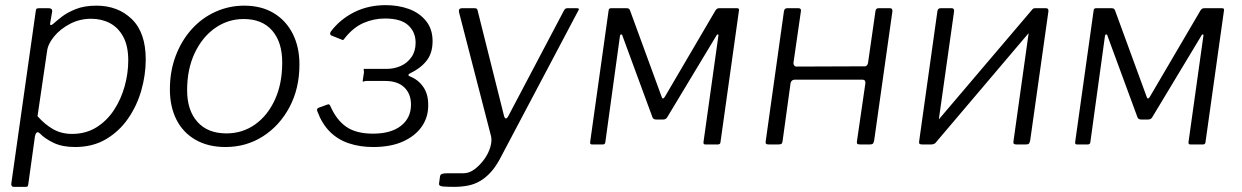

<svg xmlns="http://www.w3.org/2000/svg" viewBox="-20 -562 4834 747"><path d="M33 165Q28 165 25.5 161Q23 157 24 152L119 -518Q120 -526 122 -528Q124 -530 133 -530H170Q177 -530 180.5 -526.5Q184 -523 183 -517L175 -471Q174 -465 177.5 -464.5Q181 -464 188 -470Q199 -480 220 -496.5Q241 -513 274.5 -526.5Q308 -540 355 -540Q439 -540 493 -487.5Q547 -435 547 -331Q547 -271 530 -211Q513 -151 478.5 -101Q444 -51 392.5 -20.5Q341 10 272 10Q222 10 188 -6.5Q154 -23 135 -43Q127 -50 122.5 -46Q118 -42 116 -32L90 155Q89 161 87.5 163Q86 165 80 165H33ZM260 -41Q314 -41 355 -66.5Q396 -92 423.5 -134Q451 -176 465 -226.5Q479 -277 479 -327Q479 -383 459.5 -419Q440 -455 407.5 -472Q375 -489 335 -489Q290 -489 252 -469Q214 -449 190 -419.5Q166 -390 163 -362L126 -110Q154 -78 186.5 -59.5Q219 -41 260 -41Z M857 10Q790 10 741 -18Q692 -46 666.5 -96.5Q641 -147 641 -214Q641 -285 663.5 -344.5Q686 -404 725.5 -448Q765 -492 818 -516Q871 -540 930 -540Q997 -540 1045 -511Q1093 -482 1119 -430.5Q1145 -379 1145 -311Q1145 -218 1106.5 -145.5Q1068 -73 1003 -31.5Q938 10 857 10ZM861 -43Q923 -43 972 -77.5Q1021 -112 1049.5 -174Q1078 -236 1078 -319Q1078 -398 1039 -443Q1000 -488 928 -488Q867 -488 817 -453Q767 -418 737.5 -355.5Q708 -293 708 -211Q708 -133 748 -88Q788 -43 861 -43Z M1432 10Q1380 10 1337 -4.5Q1294 -19 1263.5 -49.5Q1233 -80 1215 -128Q1210 -139 1220 -143L1256 -156Q1262 -157 1265 -150Q1289 -95 1327.5 -68.5Q1366 -42 1431 -42Q1501 -42 1540 -72.5Q1579 -103 1579 -155Q1579 -197 1553 -222Q1527 -247 1479 -247H1405Q1399 -247 1395.5 -245Q1392 -243 1391 -247L1396 -280Q1396 -287 1395 -290.5Q1394 -294 1397 -294H1484Q1514 -294 1539.5 -305.5Q1565 -317 1581 -340Q1597 -363 1597 -396Q1597 -437 1568.5 -463.5Q1540 -490 1478 -490Q1434 -490 1394 -472.5Q1354 -455 1321 -413Q1315 -403 1309 -408L1269 -424Q1265 -426 1264.5 -430Q1264 -434 1267 -439Q1302 -486 1357 -514Q1412 -542 1481 -542Q1530 -542 1571 -527Q1612 -512 1637.5 -480.5Q1663 -449 1663 -402Q1663 -355 1639.5 -325.5Q1616 -296 1576 -277Q1570 -274 1569 -271Q1568 -268 1574 -265Q1606 -253 1626 -225Q1646 -197 1646 -155Q1647 -108 1622 -71Q1597 -34 1549 -12Q1501 10 1432 10Z M1747 165Q1719 165 1703 163.5Q1687 162 1688 153L1692 124Q1693 117 1700 114.5Q1707 112 1725 112H1784Q1806 112 1827 96Q1848 80 1864.5 57Q1881 34 1888 9Q1895 -16 1890 -34L1766 -514Q1763 -530 1777 -530H1827Q1837 -530 1838 -522L1941 -111Q1944 -101 1948.5 -101Q1953 -101 1959 -113L2173 -519Q2176 -525 2179 -527.5Q2182 -530 2187 -530H2225Q2237 -530 2229 -519L1924 58Q1907 89 1888 109.5Q1869 130 1847.5 142.5Q1826 155 1801 160Q1776 165 1747 165Z M2283 0Q2275 0 2276 -9L2348 -522Q2349 -530 2357 -530H2419Q2428 -530 2431 -522L2554 -186Q2556 -179 2559.5 -179Q2563 -179 2567 -186L2764 -522Q2767 -526 2770 -528Q2773 -530 2778 -530H2848Q2857 -530 2855 -521L2783 -8Q2782 0 2773 0H2724Q2716 0 2717 -9L2775 -423Q2776 -428 2772.5 -428Q2769 -428 2767 -423L2576 -106Q2571 -97 2560 -97H2533Q2521 -97 2518 -107L2402 -422Q2401 -428 2397 -428Q2393 -428 2392 -422L2335 -8Q2334 0 2325 0Z M2971 0Q2963 0 2960.5 -2.5Q2958 -5 2959 -12L3030 -518Q3032 -530 3042 -530H3087Q3098 -530 3096 -518L3067 -317Q3067 -311 3070 -307Q3073 -303 3078 -303L3342 -304Q3348 -303 3352 -307Q3356 -311 3357 -316L3386 -518Q3387 -530 3398 -530H3443Q3453 -530 3452 -518L3381 -15Q3379 -6 3376 -3Q3373 0 3364 0H3327Q3318 0 3315.5 -2.5Q3313 -5 3314 -12L3347 -239Q3347 -245 3344.5 -248.5Q3342 -252 3335 -252H3072Q3066 -252 3062 -249Q3058 -246 3056 -240L3025 -15Q3024 -6 3021 -3Q3018 0 3008 0Z M3692 -518 3621 -15Q3619 0 3604 0H3568Q3560 0 3557.5 -2.5Q3555 -5 3556 -12L3627 -518Q3629 -530 3639 -530H3683Q3693 -530 3692 -518ZM4059 -518 3988 -15Q3986 -6 3983 -3Q3980 0 3971 0H3935Q3927 0 3924.5 -2.5Q3922 -5 3923 -12L3994 -518Q3996 -530 4006 -530H4050Q4060 -530 4059 -518ZM3997 -526 4032 -492 3617 -3 3582 -38Z M4170 0Q4162 0 4163 -9L4235 -522Q4236 -530 4244 -530H4306Q4315 -530 4318 -522L4441 -186Q4443 -179 4446.5 -179Q4450 -179 4454 -186L4651 -522Q4654 -526 4657 -528Q4660 -530 4665 -530H4735Q4744 -530 4742 -521L4670 -8Q4669 0 4660 0H4611Q4603 0 4604 -9L4662 -423Q4663 -428 4659.5 -428Q4656 -428 4654 -423L4463 -106Q4458 -97 4447 -97H4420Q4408 -97 4405 -107L4289 -422Q4288 -428 4284 -428Q4280 -428 4279 -422L4222 -8Q4221 0 4212 0Z"/></svg>

Font: Libre Franklin Light
Style: Italic
Weight: 300
Italic angle: -8°
Designer: Pablo Impallari, Rodrigo Fuenzalida, Nhung Nguyen
Foundry: Impallari Type
Version: Version 3.000